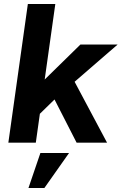

<svg xmlns="http://www.w3.org/2000/svg" viewBox="-20 -717 611 965"><path d="M365 0 254 -217 170 -135 192 -305 384 -493H571L355 -306L518 0ZM22 0 120 -697H258L160 0ZM123 228 183 52H327L203 228Z"/></svg>

Font: Hanken Grotesk ExtraBold
Style: Italic
Weight: 800
Italic angle: -8°
Designer: Alfredo Marco Pradil
Foundry: Hanken Design Co.
Version: Version 3.013